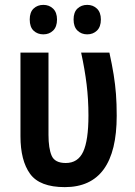

<svg xmlns="http://www.w3.org/2000/svg" viewBox="-20 -759 556 788"><path d="M246 9Q143 9 103.5 -45.5Q64 -100 64 -200V-543H179V-206Q179 -150 192 -120Q205 -90 250 -90Q300 -90 321.5 -136.5Q343 -183 343 -285Q343 -351 335.5 -412.5Q328 -474 313 -543H429Q440 -493 446.5 -452.5Q453 -412 456 -372.5Q459 -333 459 -284Q459 9 246 9ZM102 -679Q102 -709 118 -724Q134 -739 158 -739Q182 -739 198 -723.5Q214 -708 214 -679Q214 -649 198 -633.5Q182 -618 158 -618Q134 -618 118 -633Q102 -648 102 -679ZM282 -679Q282 -709 298 -724Q314 -739 338 -739Q362 -739 378 -723.5Q394 -708 394 -679Q394 -649 378 -633.5Q362 -618 338 -618Q314 -618 298 -633.5Q282 -649 282 -679Z"/></svg>

Font: Noto Sans Condensed SemiBold
Style: Regular
Weight: 600
Width: 3
Designer: Monotype Design Team
Foundry: Monotype Imaging Inc.
Version: Version 2.013; ttfautohint (v1.8.4.7-5d5b)